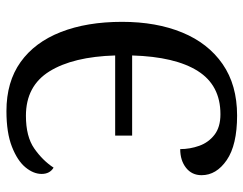

<svg xmlns="http://www.w3.org/2000/svg" viewBox="-102 -662 774 611"><g transform="rotate(90 285.5 -357.0)"><path d="M334 10Q241 10 178 -35Q115 -80 82.5 -163Q50 -246 50 -358Q50 -467 84 -549.5Q118 -632 184.5 -678Q251 -724 348 -724Q442 -724 490 -691Q538 -658 538 -611Q538 -580 514.5 -561.5Q491 -543 455 -543Q455 -574 444.5 -603.5Q434 -633 409.5 -652Q385 -671 344 -671Q252 -671 206.5 -599Q161 -527 157 -390H412V-336H157Q161 -202 207.5 -127Q254 -52 349 -52Q415 -52 453 -78.5Q491 -105 514 -140Q534 -128 534 -102Q534 -76 513 -50.5Q492 -25 447.5 -7.5Q403 10 334 10Z"/></g></svg>

Font: Noto Serif SemiCondensed
Style: Regular
Weight: 400
Width: 4
Designer: Monotype Design Team
Foundry: Monotype Imaging Inc.
Version: Version 2.013